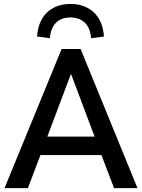

<svg xmlns="http://www.w3.org/2000/svg" viewBox="-20 -972 734 992"><path d="M124 0 189 -170.9H503.9L569.3 0H690.4L396.5 -718.8H298.3L3.4 0ZM237.8 -774.4C242.7 -843.8 280.8 -881.8 343.8 -881.8C406.2 -881.8 445.8 -843.8 450.7 -774.4L517.1 -783.2C510.7 -889.2 443.8 -951.7 344.2 -951.7C244.6 -951.7 177.7 -889.2 171.4 -783.2ZM347.7 -587.9 468.8 -266.1H224.6L345.7 -587.9Z"/></svg>

Font: Winston Medium
Style: Regular
Weight: 500
Designer: Vernon Adams, Kim Jin-seong, David Berlow, Cristiano Sobral
Foundry: The Winston Project Authors
Version: Version 3.004